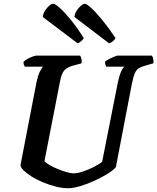

<svg xmlns="http://www.w3.org/2000/svg" viewBox="-20 -999 835 1019"><path d="M342 0Q310 0 275 -9Q240 -18 206.5 -32Q173 -46 146.5 -63Q120 -80 104 -96Q88 -112 89 -124L174 -564Q181 -597 191 -618Q201 -639 209 -645H112Q110 -648 107 -655Q104 -662 105 -671Q112 -679 126 -686.5Q140 -694 154 -699Q168 -704 174 -704H405Q408 -700 411.5 -689.5Q415 -679 413 -663L365 -650Q334 -641 320 -624Q306 -607 298 -564L216 -144Q224 -134 243 -123Q262 -112 286.5 -102Q311 -92 333.5 -85.5Q356 -79 370 -79Q391 -79 421 -89Q451 -99 479 -113.5Q507 -128 522 -140L606 -564Q614 -600 623.5 -620.5Q633 -641 641 -645H544Q543 -647 540 -654.5Q537 -662 537 -671Q544 -678 558.5 -685.5Q573 -693 586.5 -698.5Q600 -704 606 -704H787Q789 -700 792.5 -689.5Q796 -679 794 -663L749 -650Q730 -645 717 -637Q704 -629 696 -611Q688 -593 680 -555L595 -112Q583 -97 553 -78Q523 -59 484 -41Q445 -23 407 -11.5Q369 0 342 0ZM559 -769 375 -909Q377 -927 387 -942.5Q397 -958 409.5 -968.5Q422 -979 430 -979Q440 -979 465 -956Q490 -933 523.5 -892Q557 -851 593 -797Q590 -790 580 -781Q570 -772 559 -769ZM392 -769 207 -909Q209 -927 219 -942.5Q229 -958 241 -968.5Q253 -979 262 -979Q273 -979 299 -955.5Q325 -932 358 -891Q391 -850 425 -797Q422 -791 412.5 -782Q403 -773 392 -769Z"/></svg>

Font: Texturina 12pt
Style: Bold Italic
Weight: 700
Italic angle: -11°
Designer: Guillermo Torres Carreño
Foundry: Omnibus-Type
Version: Version 1.002